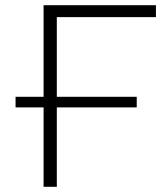

<svg xmlns="http://www.w3.org/2000/svg" viewBox="-20 -720 640 740"><path d="M40 -306V-347H507V-306ZM148 0V-700H581V-654H184L199 -670V0Z"/></svg>

Font: Modern
Style: Regular
Weight: 300
Designer: Julieta Ulanovsky
Foundry: Julieta Ulanovsky
Version: Version 8.000